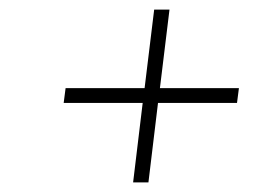

<svg xmlns="http://www.w3.org/2000/svg" viewBox="-20 -432 585 401"><path d="M302 -412H334L314 -248H479L475 -217H310L290 -51H258L278 -217H113L117 -248H282Z"/></svg>

Font: Josefin Sans ExtraLight
Style: Italic
Weight: 250
Italic angle: -7°
Designer: Santiago Orozco
Foundry: Typemade
Version: Version 2.000